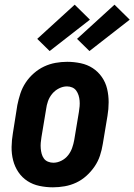

<svg xmlns="http://www.w3.org/2000/svg" viewBox="-20 -792 574 820"><path d="M206 8Q177 8 148.5 2Q120 -4 97 -19Q74 -34 58.5 -57Q43 -80 36 -107.5Q29 -135 29.5 -164.5Q30 -194 35 -223L54 -343Q59 -368 67 -392.5Q75 -417 89.5 -439Q104 -461 124.5 -479Q145 -497 168.5 -508Q192 -519 217 -523.5Q242 -528 267 -528Q296 -528 324.5 -522Q353 -516 376 -501Q399 -486 415 -463Q431 -440 437.5 -412.5Q444 -385 444 -355.5Q444 -326 439 -297L419 -177Q415 -152 407 -127.5Q399 -103 384 -81Q369 -59 349 -41Q329 -23 305.5 -12Q282 -1 256.5 3.5Q231 8 206 8ZM208 -97Q225 -97 242 -105.5Q259 -114 270.5 -128.5Q282 -143 288 -160Q294 -177 297 -194L317 -314Q319 -326 320 -338Q321 -350 320 -362Q319 -374 315.5 -385Q312 -396 305.5 -405Q299 -414 288.5 -418.5Q278 -423 266 -423Q249 -423 232 -414.5Q215 -406 203 -391.5Q191 -377 185 -360Q179 -343 177 -326L157 -206Q155 -194 154 -182Q153 -170 154 -158Q155 -146 158 -135Q161 -124 167.5 -115Q174 -106 185 -101.5Q196 -97 208 -97ZM362 -574 309 -626 469 -772 534 -708ZM192 -574 139 -626 299 -772 364 -708Z"/></svg>

Font: Iosevka Curly Slab Extrabold
Style: Italic
Weight: 800
Italic angle: -9°
Monospace: yes
Designer: Belleve Invis
Foundry: Belleve Invis
Version: Version 22.1.2; ttfautohint (v1.8.4)